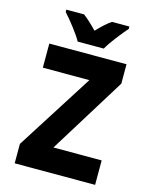

<svg xmlns="http://www.w3.org/2000/svg" viewBox="-134 -1013 868 1100"><g transform="rotate(15 300.0 -463.5)"><path d="M385 -767Q402 -798 436 -842Q470 -886 494 -913V-927H391Q371 -914 350.5 -895Q330 -876 307 -852Q285 -875 265 -893.5Q245 -912 225 -927H120V-913Q146 -885 180.5 -840Q215 -795 230 -767ZM539 0V-145H253L534 -599V-714H76V-571H352L62 -115V0Z"/></g></svg>

Font: Noto Sans Mono UI ExtraBold
Style: Regular
Weight: 800
Designer: Monotype Design team
Foundry: Monotype Imaging Inc.
Version: 1.000